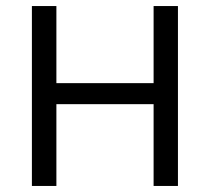

<svg xmlns="http://www.w3.org/2000/svg" viewBox="-20 -615 694 635"><path d="M85.5 0V-595H166.5V-340H488V-595H568.5V0H488V-270.5H166.5V0Z"/></svg>

Font: Encode Sans SC Condensed Thin
Style: Regular
Weight: 400
Version: Version 3.002